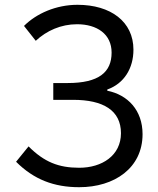

<svg xmlns="http://www.w3.org/2000/svg" viewBox="-20 -767 659 800"><path d="M310 13C457 13 574 -67 574 -208C574 -308 512 -372 427 -389V-394C497 -419 536 -482 536 -560C536 -677 441 -747 303 -747C214 -747 132 -711 80 -659L129 -597C174 -639 234 -666 301 -666C384 -666 445 -625 445 -548C445 -466 392 -421 262 -421H202V-351H285C410 -351 484 -307 484 -212C484 -119 405 -68 310 -68C224 -68 164 -92 99 -157L47 -93C121 -19 205 13 310 13Z"/></svg>

Font: Source Han Sans HK
Style: Regular
Weight: 400
Designer: Ryoko NISHIZUKA 西塚涼子 (kana, bopomofo & ideographs); Paul D. Hunt (Latin, Greek & Cyrillic); Sandoll Communications 산돌커뮤니
Foundry: Adobe
Version: Version 2.000;hotconv 1.0.107;makeotfexe 2.5.65593